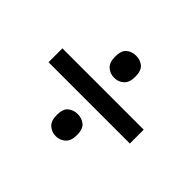

<svg xmlns="http://www.w3.org/2000/svg" viewBox="-111 -749 793 793"><g transform="rotate(45 286.0 -352.0)"><path d="M285 -458Q261 -458 243.5 -473.5Q226 -489 226 -523Q226 -559 243.5 -573Q261 -587 285 -587Q309 -587 326.5 -573Q344 -559 344 -523Q344 -489 326.5 -473.5Q309 -458 285 -458ZM48 -312V-393H523V-312ZM285 -117Q261 -117 243.5 -132.5Q226 -148 226 -182Q226 -218 243.5 -232Q261 -246 285 -246Q309 -246 326.5 -232Q344 -218 344 -182Q344 -148 326.5 -132.5Q309 -117 285 -117Z"/></g></svg>

Font: Noto Sans Tai Tham Medium
Style: Regular
Weight: 500
Designer: Monotype Design Team 2013. Revised by David WIlliams 2020
Foundry: Monotype Imaging Inc.
Version: Version 2.002; ttfautohint (v1.8.4.7-5d5b)